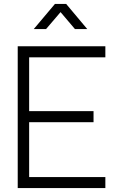

<svg xmlns="http://www.w3.org/2000/svg" viewBox="-20 -955 605 975"><path d="M214 -807.5 287.5 -893.5 360.5 -807.5H423L316 -935H259L151.5 -807.5ZM515 0V-56H128V-334.5H455V-390.5H128V-664H515V-720H70V0Z"/></svg>

Font: Vela Sans Light
Style: Regular
Weight: 300
Designer: Principal design: Mikhail Sharanda - project Manrope.
Design modification: Ravid Balaliev
Foundry: Mikhail Sharanda
Version: Version 1.001